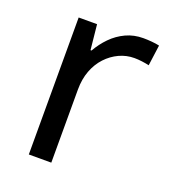

<svg xmlns="http://www.w3.org/2000/svg" viewBox="-107 -626 626 706"><g transform="rotate(20 206.5 -273.0)"><path d="M335 -546Q350 -546 367.5 -544.5Q385 -543 398 -540L387 -459Q374 -462 358.5 -464Q343 -466 329 -466Q298 -466 270 -453Q242 -440 220 -416.5Q198 -393 185.5 -360Q173 -327 173 -286V0H85V-536H157L167 -438H171Q188 -468 212 -492.5Q236 -517 267 -531.5Q298 -546 335 -546Z"/></g></svg>

Font: Noto Sans Khmer
Style: Regular
Weight: 400
Designer: Danh Hong and the Monotype Design Team
Foundry: Monotype Imaging Inc.
Version: Version 2.003